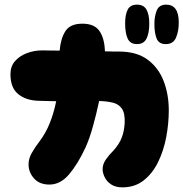

<svg xmlns="http://www.w3.org/2000/svg" viewBox="-20 -812 790 827"><path d="M193 -17Q150 -17 126.5 -43.5Q103 -70 103 -104Q103 -129 117 -153.5Q131 -178 148 -200Q177 -238 194.5 -282Q212 -326 222 -376Q200 -377 180 -377Q160 -377 143 -378Q91 -380 58 -407Q25 -434 25 -493Q25 -526 44.5 -548.5Q64 -571 95.5 -583Q127 -595 163 -595Q172 -595 191.5 -594.5Q211 -594 237 -594Q241 -645 261.5 -677.5Q282 -710 335 -710Q386 -710 408 -679Q430 -648 432 -591Q453 -590 469 -590Q485 -590 492 -590Q569 -590 616 -555Q663 -520 685 -462.5Q707 -405 707 -337Q707 -280 696 -221.5Q685 -163 661 -114Q637 -65 599 -35Q561 -5 507 -5Q478 -5 459 -17.5Q440 -30 431 -48.5Q422 -67 422 -83Q422 -105 436 -125Q450 -145 470 -165Q494 -192 504.5 -219.5Q515 -247 517 -282Q519 -324 505 -344Q491 -364 465.5 -370Q440 -376 407 -377Q395 -320 380 -266.5Q365 -213 348 -176Q315 -105 277.5 -61Q240 -17 193 -17ZM694 -622Q664 -622 654.5 -646.5Q645 -671 645 -709Q645 -741 655 -766.5Q665 -792 696 -792Q750 -792 750 -715Q750 -677 738 -649.5Q726 -622 694 -622ZM570 -622Q541 -622 530 -645.5Q519 -669 519 -712Q519 -749 530 -770.5Q541 -792 570 -792Q599 -792 611 -770.5Q623 -749 623 -711Q623 -669 611 -645.5Q599 -622 570 -622Z"/></svg>

Font: Cherry Bomb One
Style: Regular
Weight: 400
Designer: satsuyako
Foundry: satsuyako
Version: Version 4.100; ttfautohint (v1.8.3)